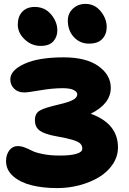

<svg xmlns="http://www.w3.org/2000/svg" viewBox="-20 -1005 665 991"><path d="M439 -779.8Q392.6 -779.8 361.3 -813.5Q330.1 -847.2 330.1 -898.9Q330.1 -936 356.4 -960.4Q382.8 -984.9 420.9 -984.9Q468.8 -984.9 499.8 -946.8Q530.8 -908.7 530.8 -865.2Q530.8 -829.1 508.3 -804.4Q485.8 -779.8 439 -779.8ZM189.9 -768.1Q142.6 -768.1 107.2 -801.8Q71.8 -835.4 71.8 -877.9Q71.8 -919.9 95.2 -944.6Q118.7 -969.2 159.2 -969.2Q210.9 -969.2 243.4 -930.9Q275.9 -892.6 275.9 -848.1Q275.9 -814.5 254.9 -791.3Q233.9 -768.1 189.9 -768.1ZM275.9 -34.2Q201.7 -34.2 143.6 -48.6Q85.4 -63 48.3 -95.2Q11.2 -127.4 11.2 -173.8Q11.2 -206.1 27.8 -228.5Q44.4 -251 71.8 -251Q89.4 -251 108.9 -243.4Q128.4 -235.8 146 -226.6Q163.6 -217.3 201.7 -209.7Q239.7 -202.1 290 -202.1Q342.8 -202.1 373.8 -210.9Q404.8 -219.7 404.8 -237.8Q404.8 -253.9 394 -264.2Q383.3 -274.4 354.5 -283.2Q325.7 -292 270 -301.8Q213.4 -311.5 186.8 -329.6Q160.2 -347.7 160.2 -384.8Q160.2 -420.9 187 -435.1Q208.5 -448.2 284.2 -465.8Q334.5 -477.5 356.7 -489.5Q378.9 -501.5 378.9 -518.1Q378.9 -530.8 360.4 -540.3Q341.8 -549.8 304.2 -549.8Q250.5 -549.8 187.3 -538.8Q124 -527.8 105 -527.8Q72.3 -527.8 52.7 -547.4Q33.2 -566.9 33.2 -595.2Q33.2 -642.1 106 -675.5Q178.7 -709 308.1 -709Q424.8 -709 488.3 -663.6Q551.8 -618.2 551.8 -551.8Q551.8 -469.2 448.2 -418Q588.9 -367.2 588.9 -244.1Q588.9 -197.8 562.3 -157.7Q535.6 -117.7 491.9 -91.1Q448.2 -64.5 391.8 -49.3Q335.4 -34.2 275.9 -34.2Z"/></svg>

Font: Shantell Sans Irregular Bouncy
Style: Regular
Weight: 800
Designer: Stephen Nixon, Anya Danilova, Shantell Martin
Foundry: Arrow Type
Version: Version 1.006;[9816181b4]